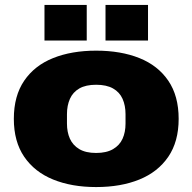

<svg xmlns="http://www.w3.org/2000/svg" viewBox="-20 -745 779 777"><path d="M369 12Q270 12 195 -18.5Q120 -49 78 -110.5Q36 -172 36 -264Q36 -357 78 -418.5Q120 -480 195 -510Q270 -540 369 -540Q469 -540 544 -510Q619 -480 661 -418.5Q703 -357 703 -264Q703 -172 661 -110.5Q619 -49 544 -18.5Q469 12 369 12ZM369 -126Q411 -126 437.5 -141.5Q464 -157 476 -183.5Q488 -210 488 -245V-283Q488 -318 476 -345Q464 -372 437.5 -387Q411 -402 369 -402Q327 -402 301 -387Q275 -372 263 -345Q251 -318 251 -283V-245Q251 -210 263 -183.5Q275 -157 301 -141.5Q327 -126 369 -126ZM160 -581V-725H331V-581ZM407 -581V-725H579V-581Z"/></svg>

Font: Archivo SemiBold SemiExpanded Black
Style: Regular
Weight: 900
Width: 6
Version: Version 2.001